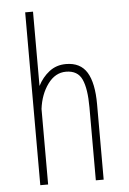

<svg xmlns="http://www.w3.org/2000/svg" viewBox="-53 -790 557 830"><g transform="rotate(-5 225.0 -375.0)"><path d="M88 0V-750H122V-427.5Q140.5 -464 171.2 -488Q202 -512 244 -512Q306.5 -512 334.8 -465.8Q363 -419.5 363 -327V0H329V-317Q329 -397.5 310.5 -438.2Q292 -479 241 -479Q194.5 -479 162.2 -435Q130 -391 122 -328V0Z"/></g></svg>

Font: Trispace Condensed Thin
Style: Regular
Weight: 100
Width: 3
Designer: Tyler Finck
Foundry: Etcetera Type Company
Version: Version 1.210; ttfautohint (v1.8.3)